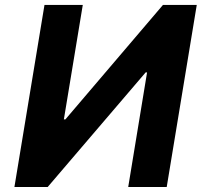

<svg xmlns="http://www.w3.org/2000/svg" viewBox="-20 -747 815 767"><path d="M646 0H492.2L567.5 -457.7H561.8L170.5 0H37.6L157.7 -727.3H310.7L235.1 -269.9H241.1L631 -727.3H766Z"/></svg>

Font: Linik Sans
Style: Bold Italic
Weight: 700
Italic angle: 9°
Designer: Fonts by Rasmus Andersson / Changes by Cristiano Sobral with parts from Marc Monis
Foundry: rsms
Version: Version 3.020; ttfautohint (v1.6)